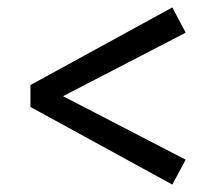

<svg xmlns="http://www.w3.org/2000/svg" viewBox="-20 -585 581 517"><path d="M62 -297V-356L444 -565L480 -497L115 -308V-344L480 -155L444 -88Z"/></svg>

Font: Source Serif 4 18pt SemiBold
Style: Italic
Weight: 600
Italic angle: -12°
Designer: Frank Grießhammer
Foundry: Adobe Systems Incorporated
Version: Version 4.004;hotconv 1.0.116;makeotfexe 2.5.65601